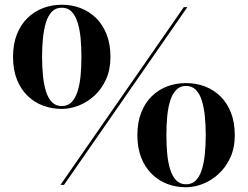

<svg xmlns="http://www.w3.org/2000/svg" viewBox="-20 -780 1046 810"><path d="M235 0 755.5 -750H770.5L250 0ZM241 -320.5Q198.5 -320.5 161.2 -334.5Q124 -348.5 95.5 -376.5Q67 -404.5 51 -445.5Q35 -486.5 35 -540Q35 -593.5 51 -634.5Q67 -675.5 95.5 -703.5Q124 -731.5 161.2 -745.8Q198.5 -760 241 -760Q283 -760 320.2 -745.8Q357.5 -731.5 385.8 -703.5Q414 -675.5 430 -634.5Q446 -593.5 446 -540Q446 -486.5 427.5 -445.5Q409 -404.5 378.5 -376.5Q348 -348.5 311.8 -334.5Q275.5 -320.5 241 -320.5ZM241 -332.5Q266 -332.5 282 -349Q298 -365.5 307.2 -394.5Q316.5 -423.5 320 -461Q323.5 -498.5 323.5 -540Q323.5 -582 320 -619.2Q316.5 -656.5 307.2 -685.5Q298 -714.5 282 -731Q266 -747.5 241 -747.5Q215.5 -747.5 199.2 -731Q183 -714.5 174 -685.5Q165 -656.5 161.2 -619.2Q157.5 -582 157.5 -540Q157.5 -498.5 161.2 -461Q165 -423.5 174 -394.5Q183 -365.5 199.2 -349Q215.5 -332.5 241 -332.5ZM764.5 10Q722.5 10 685.2 -4.2Q648 -18.5 619.8 -46.5Q591.5 -74.5 575.5 -115.5Q559.5 -156.5 559.5 -210Q559.5 -263.5 575.5 -304.5Q591.5 -345.5 619.8 -373.5Q648 -401.5 685.2 -415.5Q722.5 -429.5 764.5 -429.5Q807 -429.5 844.2 -415.5Q881.5 -401.5 910 -373.5Q938.5 -345.5 954.5 -304.5Q970.5 -263.5 970.5 -210Q970.5 -156.5 951.8 -115.5Q933 -74.5 902.5 -46.5Q872 -18.5 835.8 -4.2Q799.5 10 764.5 10ZM764.5 -2.5Q790 -2.5 806.2 -19Q822.5 -35.5 831.5 -64.5Q840.5 -93.5 844.2 -131Q848 -168.5 848 -210Q848 -252 844.2 -289.2Q840.5 -326.5 831.5 -355.5Q822.5 -384.5 806.2 -401Q790 -417.5 764.5 -417.5Q740 -417.5 723.8 -401Q707.5 -384.5 698.2 -355.5Q689 -326.5 685.5 -289.2Q682 -252 682 -210Q682 -168.5 685.5 -131Q689 -93.5 698.2 -64.5Q707.5 -35.5 723.8 -19Q740 -2.5 764.5 -2.5Z"/></svg>

Font: Bodoni Moda 18pt Medium
Style: Regular
Weight: 500
Designer: Owen Earl
Foundry: indestructible type
Version: Version 2.004